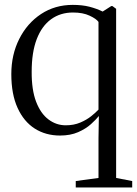

<svg xmlns="http://www.w3.org/2000/svg" viewBox="-20 -558 575 806"><path d="M298 229V202L393.5 189V23L395 -71Q383.5 -56.5 362 -37Q340.5 -17.5 308 -3.2Q275.5 11 232 11Q172 11 126 -18.2Q80 -47.5 53.8 -105Q27.5 -162.5 27.5 -247Q27.5 -328.5 60.8 -394.5Q94 -460.5 152.2 -499Q210.5 -537.5 285.5 -537.5Q325 -537.5 355.2 -529.8Q385.5 -522 411 -509.5L447 -532.5H452L467.5 -521V189L535 202V229ZM256 -32Q290 -32 317 -43.5Q344 -55 363.2 -70.5Q382.5 -86 393.5 -98V-466Q384.5 -479 356.2 -492.2Q328 -505.5 286.5 -505.5Q233.5 -505.5 194.5 -477.2Q155.5 -449 134.2 -393.8Q113 -338.5 113 -257Q112.5 -181 131.5 -131.2Q150.5 -81.5 183.2 -56.8Q216 -32 256 -32Z"/></svg>

Font: Merriweather 96pt Light
Style: Regular
Weight: 300
Version: Version 2.100